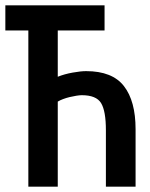

<svg xmlns="http://www.w3.org/2000/svg" viewBox="-41 -714 561 718"><path d="M466 -16H355V-227Q355 -299 337 -328.5Q319 -358 265 -358Q257 -358 244.5 -356Q232 -354 219.5 -351Q207 -348 195 -343.5Q183 -339 175 -334V-16H65V-600H-21V-694H350V-600H175V-427Q200 -437 230.5 -442.5Q261 -448 281 -448Q379 -448 422.5 -392Q466 -336 466 -231Z"/></svg>

Font: D2Coding
Style: Bold
Weight: 700
Monospace: yes
Designer: Yong-Rak Park; Jeong-Hwan Yoon; Sang-Min Lee;
Foundry: NHN Corporation
Version: Version 1.3.2; Build 20180524